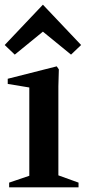

<svg xmlns="http://www.w3.org/2000/svg" viewBox="-25 -799 366 819"><path d="M14 0V-20L111 -53L100 -30V-445L111 -424L8 -441V-463L217 -516L226 -503L224 -431V-31L213 -55L310 -20V0ZM38 -566 -5 -607 158 -779 321 -607 278 -566 158 -664Z"/></svg>

Font: Wittgenstein SemiBold
Style: Regular
Weight: 600
Designer: Jörg Drees
Foundry: Jörg Drees
Version: Version 1.500